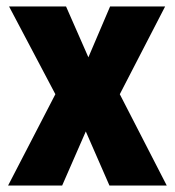

<svg xmlns="http://www.w3.org/2000/svg" viewBox="-20 -573 540 593"><path d="M5 0 151 -282 8 -553H184L253 -396L320 -553H490L350 -282L495 0H318L245 -167L172 0Z"/></svg>

Font: Noto Sans Mono ExtraCondensed Black
Style: Regular
Weight: 900
Width: 2
Designer: Monotype Design Team
Foundry: Monotype Imaging Inc.
Version: Version 2.014